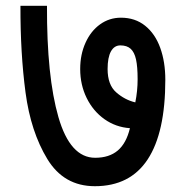

<svg xmlns="http://www.w3.org/2000/svg" viewBox="-20 -636 640 662"><path d="M50.5 -616H142Q141 -372 181.5 -232Q222 -92 308 -92Q356.5 -92 386 -117Q415.5 -142 428 -194Q379 -197.5 340 -225.2Q301 -253 278.8 -298.2Q256.5 -343.5 256.5 -398Q256.5 -448 274.8 -488.5Q293 -529 325 -552Q357 -575 397 -575Q446 -575 480.5 -547.2Q515 -519.5 532.5 -471Q550 -422.5 550 -361Q550 -179 489.2 -86.5Q428.5 6 307 6Q200 6 143 -88Q86 -182 68 -317.2Q50 -452.5 50.5 -616ZM454.5 -363Q454.5 -406 449 -431Q443.5 -456 430.5 -467.8Q417.5 -479.5 395 -479.5Q374 -479.5 362.5 -458.8Q351 -438 351 -398Q351 -343.5 380.8 -317.5Q410.5 -291.5 446.5 -283Q454.5 -322.5 454.5 -363Z"/></svg>

Font: JuliaMono ExtraBold
Style: Italic
Weight: 800
Italic angle: -9°
Monospace: yes
Designer: cormullion
Foundry: corm
Version: Version 0.057; ttfautohint (v1.8.4)